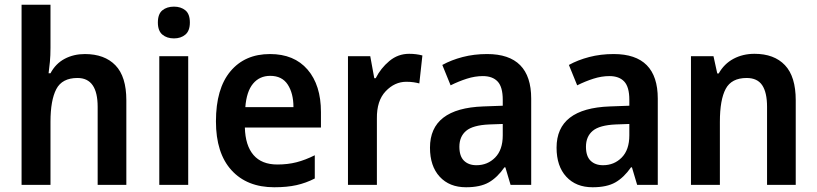

<svg xmlns="http://www.w3.org/2000/svg" viewBox="-20 -780 3445 810"><path d="M193 -578Q193 -546 190.5 -519Q188 -492 185 -471H193Q215 -512 253 -532Q291 -552 338 -552Q421 -552 467 -504.5Q513 -457 513 -357V0H392V-329Q392 -451 307 -451Q242 -451 217.5 -404Q193 -357 193 -266V0H71V-760H193Z M714 -752Q743 -752 762 -736.5Q781 -721 781 -685Q781 -650 762 -634Q743 -618 714 -618Q684 -618 665 -634Q646 -650 646 -685Q646 -721 665 -736.5Q684 -752 714 -752ZM774 -543V0H652V-543Z M1119 -552Q1221 -552 1277.5 -486.5Q1334 -421 1334 -307V-242H1013Q1015 -166 1049.5 -126Q1084 -86 1150 -86Q1194 -86 1231 -95.5Q1268 -105 1308 -125V-27Q1271 -8 1231 1Q1191 10 1137 10Q1022 10 956.5 -62Q891 -134 891 -268Q891 -406 952 -479Q1013 -552 1119 -552ZM1120 -460Q1075 -460 1047.5 -427Q1020 -394 1015 -328H1218Q1218 -386 1194 -423Q1170 -460 1120 -460Z M1706 -553Q1736 -553 1762 -546L1749 -428Q1738 -431 1724.5 -433Q1711 -435 1694 -435Q1645 -435 1607 -395Q1569 -355 1570 -280V0H1448V-543H1542L1559 -450H1565Q1586 -492 1622.5 -522.5Q1659 -553 1706 -553Z M2035 -552Q2221 -552 2221 -364V0H2134L2112 -74H2108Q2078 -31 2042 -10.5Q2006 10 1946 10Q1876 10 1835 -34.5Q1794 -79 1794 -157Q1794 -323 2019 -331L2101 -334V-359Q2101 -413 2079.5 -436Q2058 -459 2017 -459Q1984 -459 1949.5 -448Q1915 -437 1881 -420L1846 -506Q1884 -527 1932 -539.5Q1980 -552 2035 -552ZM2044 -255Q1975 -252 1946.5 -228Q1918 -204 1918 -161Q1918 -121 1937.5 -102Q1957 -83 1990 -83Q2037 -83 2069 -115.5Q2101 -148 2101 -209V-257Z M2569 -552Q2755 -552 2755 -364V0H2668L2646 -74H2642Q2612 -31 2576 -10.5Q2540 10 2480 10Q2410 10 2369 -34.5Q2328 -79 2328 -157Q2328 -323 2553 -331L2635 -334V-359Q2635 -413 2613.5 -436Q2592 -459 2551 -459Q2518 -459 2483.5 -448Q2449 -437 2415 -420L2380 -506Q2418 -527 2466 -539.5Q2514 -552 2569 -552ZM2578 -255Q2509 -252 2480.5 -228Q2452 -204 2452 -161Q2452 -121 2471.5 -102Q2491 -83 2524 -83Q2571 -83 2603 -115.5Q2635 -148 2635 -209V-257Z M3163 -553Q3246 -553 3291.5 -505Q3337 -457 3337 -357V0H3216V-329Q3216 -390 3195.5 -420.5Q3175 -451 3130 -451Q3066 -451 3041.5 -405Q3017 -359 3017 -266V0H2895V-543H2990L3006 -470H3012Q3035 -511 3074.5 -532Q3114 -553 3163 -553Z"/></svg>

Font: Noto Sans Hebrew SemiCondensed SemiBold
Style: Regular
Weight: 600
Width: 4
Designer: Monotype Design Team
Foundry: Monotype Imaging Inc.
Version: Version 2.004; ttfautohint (v1.8.4.7-5d5b)